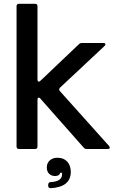

<svg xmlns="http://www.w3.org/2000/svg" viewBox="-20 -783 615 1009"><path d="M80 0Q67 0 67 -13V-750Q67 -763 80 -763H164Q177 -763 177 -750V-366Q177 -354 185 -354Q188 -354 193 -359L394 -550Q401 -557 410 -557H523Q534 -557 534 -550Q534 -546 529 -541L296 -323Q291 -318 291 -312Q291 -308 294 -305L553 -16Q557 -10 557 -8Q557 0 546 0H435Q426 0 420 -7L192 -265Q188 -270 184 -270Q177 -270 177 -259V-13Q177 0 164 0ZM233 191Q233 174 246 174Q303 171 306 137V125H296Q293 142 269 142Q250 142 238 130Q226 118 226 97Q226 74 241.5 60Q257 46 282 46Q315 46 333.5 66.5Q352 87 352 120Q352 200 246 206Q233 206 233 191Z"/></svg>

Font: Open Sauce Two Medium
Style: Regular
Weight: 500
Designer: Alfredo Marco Pradil
Foundry: Creative Sauce Fz LLC
Version: Version 1.477